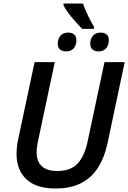

<svg xmlns="http://www.w3.org/2000/svg" viewBox="-20 -1070 734 1100"><path d="M297.4 9.8Q187 9.8 130.9 -43.2Q74.7 -96.2 74.7 -189.5Q74.7 -205.6 76.9 -227.3Q79.1 -249 84 -271.5L178.2 -713.9H293.9L199.7 -270.5Q189.9 -227.5 189.9 -196.3Q189.9 -145.5 219.5 -117.9Q249 -90.3 307.6 -90.3Q384.8 -90.3 424.3 -132.6Q463.9 -174.8 481.9 -258.8L578.6 -713.9H694.3L595.7 -248Q579.1 -170.4 543.2 -112.3Q507.3 -54.2 447.3 -22.2Q387.2 9.8 297.4 9.8ZM450.7 -904.8Q421.9 -933.6 391.4 -970.2Q360.8 -1006.8 343.8 -1040V-1049.8H455.6Q467.3 -1014.2 483.2 -982.4Q499 -950.7 518.1 -917V-904.8ZM359.9 -775.4Q338.4 -775.4 324.7 -785.9Q311 -796.4 311 -819.3Q311 -847.7 326.4 -865.5Q341.8 -883.3 370.6 -883.3Q392.1 -883.3 404.8 -872.6Q417.5 -861.8 417.5 -839.8Q417.5 -810.1 401.9 -792.7Q386.2 -775.4 359.9 -775.4ZM545.4 -775.4Q524.4 -775.4 510.7 -785.9Q497.1 -796.4 497.1 -819.3Q497.1 -847.7 512.7 -865.5Q528.3 -883.3 556.6 -883.3Q577.6 -883.3 590.6 -872.6Q603.5 -861.8 603.5 -839.8Q603.5 -810.1 587.6 -792.7Q571.8 -775.4 545.4 -775.4Z"/></svg>

Font: Open Sans SemiBold
Style: Italic
Weight: 600
Italic angle: -12°
Designer: Monotype Design Team
Foundry: Monotype Imaging Inc.
Version: Version 3.003; ttfautohint (v1.8.4)